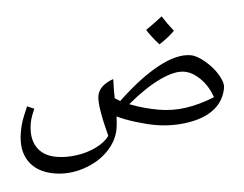

<svg xmlns="http://www.w3.org/2000/svg" viewBox="-61 -696 1411 1111"><g transform="rotate(5 644.5 -140.5)"><path d="M293 339.8Q192.4 339.8 136.2 282Q80.1 224.1 80.1 119.1Q80.1 82.5 84.2 54.9Q88.4 27.3 103 -33.2L146 -22.9Q132.8 27.3 132.8 61Q132.8 147.9 176 195.6Q219.2 243.2 295.9 243.2Q352.1 243.2 411.9 224.1Q471.7 205.1 519 170.9Q566.4 136.7 585.9 96.2Q508.8 -72.8 508.8 -128.9Q508.8 -190.4 585.9 -233.9Q594.2 -172.4 604 -124Q609.9 -121.1 637.2 -110.8Q745.6 -256.8 843.5 -333.5Q941.4 -410.2 1021 -410.2Q1057.1 -410.2 1108.4 -380.1Q1159.7 -350.1 1194.3 -309.6Q1229 -269 1229 -238.8Q1229 -166.5 1183.1 -111.3Q1137.2 -56.2 1044.4 -23.2Q951.7 9.8 850.1 9.8Q802.2 9.8 736.6 1.7Q670.9 -6.3 624 -20Q629.9 23.4 629.9 51.8Q629.9 122.6 584.7 188.5Q539.6 254.4 459.5 297.1Q379.4 339.8 293 339.8ZM992.2 -312Q936 -312 857.4 -256.6Q778.8 -201.2 690.9 -97.2Q772.9 -80.1 861.8 -80.1Q943.8 -80.1 1020.8 -105.7Q1097.7 -131.3 1175.8 -180.2Q1142.6 -240.2 1091.6 -276.1Q1040.5 -312 992.2 -312ZM911.1 -543Q886.2 -505.4 835 -457Q782.7 -497.6 751 -533.7Q800.8 -582.5 833 -619.6Q871.6 -577.6 911.1 -543Z"/></g></svg>

Font: Droid Arabic Naskh
Style: Regular
Weight: 400
Designer: Pascal Zoghbi
Foundry: Ascender Corporation
Version: Version 1.00